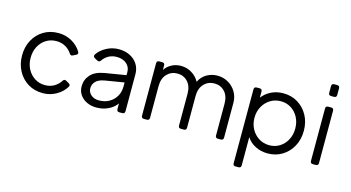

<svg xmlns="http://www.w3.org/2000/svg" viewBox="-96 -1137 3159 1729"><g transform="rotate(15 1483.0 -272.5)"><path d="M322 12Q243 12 183 -25Q123 -62 89 -125.5Q55 -189 55 -269Q55 -349 89 -412Q123 -475 183 -511.5Q243 -548 322 -548Q390 -548 447 -515.5Q504 -483 534 -432Q547 -411 524 -400L498 -387Q478 -376 466 -396Q444 -431 406.5 -452Q369 -473 322 -473Q269 -473 226.5 -446.5Q184 -420 159.5 -373.5Q135 -327 135 -268Q135 -210 159.5 -163.5Q184 -117 226.5 -90Q269 -63 322 -63Q369 -63 406 -84Q443 -105 466 -141Q479 -162 498 -151L524 -136Q545 -124 536 -107Q506 -55 448 -21.5Q390 12 322 12Z M822 12Q771 12 731 -7.5Q691 -27 668 -61Q645 -95 645 -139Q645 -201 686 -247Q727 -293 816 -308L1010 -340V-368Q1010 -416 975 -446Q940 -476 884 -476Q841 -476 808 -457.5Q775 -439 755 -409Q741 -388 722 -399L696 -413Q686 -418 683 -427Q680 -436 686 -446Q715 -490 769 -519Q823 -548 884 -548Q943 -548 988.5 -525Q1034 -502 1059.5 -461.5Q1085 -421 1085 -368V-24Q1085 0 1061 0H1034Q1010 0 1010 -24V-77Q984 -38 934 -13Q884 12 822 12ZM725 -142Q725 -106 753.5 -81Q782 -56 827 -56Q882 -56 923 -79.5Q964 -103 987 -143Q1010 -183 1010 -232V-272L834 -243Q776 -233 750.5 -206Q725 -179 725 -142Z M1263 0Q1239 0 1239 -24V-512Q1239 -536 1263 -536H1290Q1314 -536 1314 -512V-470Q1338 -507 1377.5 -527.5Q1417 -548 1463 -548Q1518 -548 1564 -520Q1610 -492 1635 -446Q1659 -496 1704.5 -522Q1750 -548 1804 -548Q1858 -548 1903.5 -522Q1949 -496 1976.5 -450.5Q2004 -405 2004 -348V-24Q2004 0 1980 0H1953Q1929 0 1929 -24V-319Q1929 -392 1891 -432.5Q1853 -473 1795 -473Q1737 -473 1698 -432Q1659 -391 1659 -319V-24Q1659 0 1635 0H1608Q1584 0 1584 -24V-319Q1584 -392 1546 -432.5Q1508 -473 1450 -473Q1392 -473 1353 -432Q1314 -391 1314 -319V-24Q1314 0 1290 0Z M2171 200Q2147 200 2147 176V-512Q2147 -536 2171 -536H2198Q2222 -536 2222 -512V-455Q2255 -498 2305 -523Q2355 -548 2418 -548Q2494 -548 2553.5 -511.5Q2613 -475 2647.5 -412Q2682 -349 2682 -268Q2682 -188 2647.5 -124.5Q2613 -61 2553.5 -24.5Q2494 12 2418 12Q2356 12 2304 -14Q2252 -40 2222 -87V176Q2222 200 2198 200ZM2414 -63Q2468 -63 2510.5 -90Q2553 -117 2577.5 -163.5Q2602 -210 2602 -268Q2602 -327 2577.5 -373Q2553 -419 2510.5 -446Q2468 -473 2414 -473Q2360 -473 2316.5 -446Q2273 -419 2247.5 -372.5Q2222 -326 2222 -268Q2222 -210 2247.5 -163.5Q2273 -117 2316.5 -90Q2360 -63 2414 -63Z M2838 -635Q2814 -635 2814 -659V-721Q2814 -745 2838 -745H2865Q2889 -745 2889 -721V-659Q2889 -635 2865 -635ZM2838 0Q2814 0 2814 -24V-512Q2814 -536 2838 -536H2865Q2889 -536 2889 -512V-24Q2889 0 2865 0Z"/></g></svg>

Font: Pitagon Sans Text
Style: Regular
Weight: 400
Designer: Travis Tran
Foundry: Pitagon
Version: Version 1.001; ttfautohint (v1.8.4.7-5d5b);gftools[0.9.26]